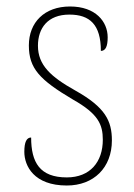

<svg xmlns="http://www.w3.org/2000/svg" viewBox="-20 -562 412 592"><path d="M186 10C269 10 325 -45 325 -129C325 -189 305 -231 212 -283C137 -325 97 -361 97 -421C97 -475 127 -517 194 -517C257 -517 291 -486 291 -405C306 -405 312 -420 312 -447C312 -495 275 -542 196 -542C117 -542 69 -493 69 -422C69 -351 102 -316 205 -255C283 -211 297 -178 297 -131C297 -63 258 -15 186 -15C103 -15 76 -61 76 -138C62 -138 55 -124 55 -94C55 -50 85 10 186 10Z"/></svg>

Font: Noto Serif Devanagari SemiCondensed Thin
Style: Regular
Weight: 100
Width: 4
Designer: Universal Thirst, Indian Type Foundry and the Monotype Design Team
Foundry: Monotype Imaging Inc.
Version: Version 2.004